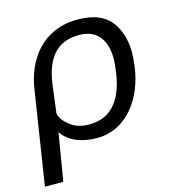

<svg xmlns="http://www.w3.org/2000/svg" viewBox="-127 -633 812 888"><g transform="rotate(-15 279.0 -189.0)"><path d="M-21 165H67L105 -63C139 -8 211 10 271 10C420 10 505 -127 523 -261L525 -278C535 -354 525 -416 493 -467C460 -519 404 -543 324 -543C160 -543 67 -425 47 -271ZM254 -60C216 -60 187 -68 162 -88C138 -106 124 -125 118 -147L135 -282C150 -388 193 -472 312 -472C361 -472 395 -455 417 -420C438 -385 444 -339 436 -279L433 -257C418 -154 371 -60 254 -60Z"/></g></svg>

Font: Cheyenne Sans
Style: Italic
Weight: 400
Italic angle: -8.13011°
Designer: The Public Sans project authors (U.S. Web Design System), Libre Franklin designed by Pablo Impallari and Rodrigo Fuenzal
Foundry: The Cheyenne Sans Project Authors
Version: Version 2.007